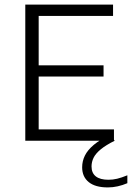

<svg xmlns="http://www.w3.org/2000/svg" viewBox="-20 -615 576 839"><path d="M90.5 0V-595H474V-545.5H149V-49.5H478V0ZM128.5 -280.5V-329.5H432.5V-280.5ZM451 204Q396.5 204 367.8 180.8Q339 157.5 339 116Q339 89 351 64.8Q363 40.5 389.8 18Q416.5 -4.5 462 -26L481 0Q442 19.5 420 37.8Q398 56 389 74.2Q380 92.5 380 112.5Q380 141 398.8 155.8Q417.5 170.5 454 170.5Q473 170.5 492 166Q511 161.5 536.5 151V185.5Q515.5 194.5 494.2 199.2Q473 204 451 204Z"/></svg>

Font: Encode Sans SC Light
Style: Regular
Weight: 300
Version: Version 3.002